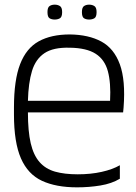

<svg xmlns="http://www.w3.org/2000/svg" viewBox="-20 -794 585 825"><path d="M311 11Q221 11 160.5 -17Q100 -45 70 -113.5Q40 -182 40 -302V-332Q40 -450 66.5 -518.5Q93 -587 146.5 -616.5Q200 -646 280 -646Q361 -645 415.5 -615.5Q470 -586 495 -517.5Q520 -449 511 -332L509 -311H100Q100 -230 112 -178.5Q124 -127 150 -97.5Q176 -68 216.5 -56.5Q257 -45 314 -45Q370 -45 417 -55.5Q464 -66 495 -84V-26Q460 -5 411.5 3Q363 11 311 11ZM100 -361H453Q457 -438 443.5 -488Q430 -538 391 -563Q352 -588 280 -589Q209 -591 171 -565.5Q133 -540 117.5 -489Q102 -438 100 -361ZM363 -710Q350 -710 341 -715.5Q332 -721 332 -742Q332 -762 341 -768Q350 -774 363 -774Q376 -774 385.5 -768Q395 -762 395 -742Q395 -721 385.5 -715.5Q376 -710 363 -710ZM215 -710Q202 -710 193 -715.5Q184 -721 184 -742Q184 -762 193 -768Q202 -774 215 -774Q228 -774 237.5 -768Q247 -762 247 -742Q247 -721 237.5 -715.5Q228 -710 215 -710Z"/></svg>

Font: Matangi Light
Style: Regular
Weight: 400
Version: Version 3.002